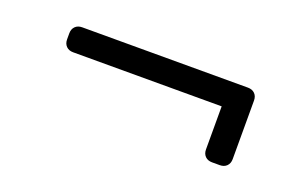

<svg xmlns="http://www.w3.org/2000/svg" viewBox="-39 -470 659 419"><g transform="rotate(20 290.5 -260.0)"><path d="M443 -292H98Q88 -292 82 -298Q76 -304 76 -314V-328Q76 -338 82 -344Q88 -350 98 -350H483Q493 -350 499 -344Q505 -338 505 -328V-192Q505 -182 499 -176Q493 -170 483 -170H465Q455 -170 449 -176Q443 -182 443 -192Z"/></g></svg>

Font: Hezaedrus Light
Style: Regular
Weight: 300
Designer: Hubert & Fischer
Foundry: Hubert & Fischer
Version: Version 1.10;September 3, 2019;FontCreator 11.5.0.2425 64-bi